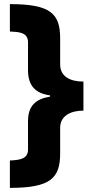

<svg xmlns="http://www.w3.org/2000/svg" viewBox="-20 -744 449 932"><path d="M28 35V168C227 168 272 120 272 0V-124C272 -181 322 -207 385 -207V-348C320 -348 272 -373 272 -431V-558C272 -679 224 -724 28 -724V-591C69 -589 116 -588 116 -539V-404C116 -326 153 -291 223 -281V-275C151 -263 116 -229 116 -155V-18C116 28 75 33 28 35Z"/></svg>

Font: Noto Sans Armenian SemiCondensed Black
Style: Regular
Weight: 900
Width: 4
Designer: Monotype Design Team
Foundry: Monotype Imaging Inc.
Version: Version 2.008